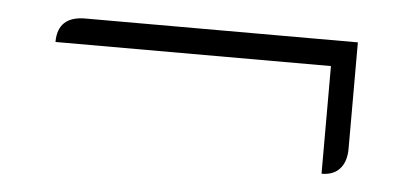

<svg xmlns="http://www.w3.org/2000/svg" viewBox="-30 -450 669 318"><g transform="rotate(5 304.5 -291.0)"><path d="M513 -359H55Q55 -402 101 -402H554V-225Q554 -204 543.5 -192Q533 -180 513 -180Z"/></g></svg>

Font: K2D Thin
Style: Regular
Weight: 100
Designer: Katatrad Aksorn Co.,Ltd.
Foundry: Cadson Demak Co.,Ltd.
Version: Version 1.000; ttfautohint (v1.6)